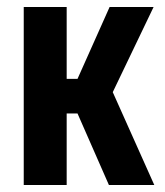

<svg xmlns="http://www.w3.org/2000/svg" viewBox="-20 -530 472 550"><path d="M48 0V-510H171V-304H202L294 -510H420L303 -266L422 0H292L202 -205H171V0Z"/></svg>

Font: Saira Condensed
Style: Bold
Weight: 700
Width: 3
Designer: Hector Gatti with collaboration of the Omnibus-Type team
Foundry: Omnibus-Type
Version: Version 1.101